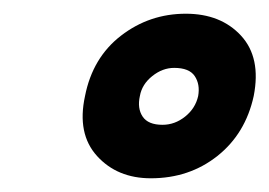

<svg xmlns="http://www.w3.org/2000/svg" viewBox="-20 -752 393 280"><path d="M200 -492Q151 -492 121.5 -524.5Q92 -557 104 -612Q115 -668 156.5 -700Q198 -732 251 -732Q302 -732 331.5 -700Q361 -668 350 -612Q338 -557 297 -524.5Q256 -492 200 -492ZM217 -570Q235 -570 250 -582Q265 -594 269 -612Q272 -629 264 -641Q256 -653 234 -653Q217 -653 202 -641Q187 -629 184 -612Q180 -594 188 -582Q196 -570 217 -570Z"/></svg>

Font: Kanit SemiBold
Style: Italic
Weight: 600
Italic angle: -12°
Designer: Katatrad Team
Foundry: CadsonDemak
Version: Version 2.000; ttfautohint (v1.8.3)